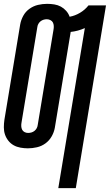

<svg xmlns="http://www.w3.org/2000/svg" viewBox="-21 -763 571 998"><path d="M282 215 420 -617Q402 -609 383.5 -604Q365 -599 346 -597Q346 -596 346 -595.5Q346 -595 346 -594L264 -99Q260 -76 247.5 -54Q235 -32 215 -17.5Q195 -3 171 2.5Q147 8 124 8Q105 8 85.5 4.5Q66 1 50 -8Q34 -17 22.5 -31.5Q11 -46 5 -63.5Q-1 -81 -1 -101Q-1 -121 2 -141L84 -636Q88 -659 100 -681Q112 -703 132.5 -717.5Q153 -732 176.5 -737.5Q200 -743 224 -743Q243 -743 261.5 -740Q280 -737 295.5 -728.5Q311 -720 323 -706.5Q335 -693 341 -676Q369 -681 395 -696.5Q421 -712 439 -735H530L373 215ZM125 -72Q134 -72 142.5 -74.5Q151 -77 158 -82.5Q165 -88 169.5 -96Q174 -104 175 -113L257 -608Q259 -618 258.5 -628Q258 -638 254 -646Q250 -654 241 -658.5Q232 -663 222 -663Q214 -663 205.5 -660.5Q197 -658 190 -652.5Q183 -647 178.5 -639Q174 -631 173 -622L91 -127Q89 -117 89.5 -107Q90 -97 94 -89Q98 -81 106.5 -76.5Q115 -72 125 -72Z"/></svg>

Font: Iosevka SS04 Medium Oblique
Style: Regular
Weight: 500
Italic angle: -9°
Monospace: yes
Designer: Belleve Invis
Foundry: Belleve Invis
Version: Version 19.0.0; ttfautohint (v1.8.4)